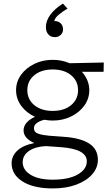

<svg xmlns="http://www.w3.org/2000/svg" viewBox="-20 -830 624 1075"><path d="M275 -155Q251.5 -155 228.5 -159.5Q201.5 -153 185.8 -141Q170 -129 170 -112Q170 -89.5 194.8 -81.2Q219.5 -73 256 -70L338 -64Q431 -57.5 479.5 -26.2Q528 5 528 65Q528 110 496 146.2Q464 182.5 407.2 203.8Q350.5 225 276 225Q168 225 106.5 186.2Q45 147.5 45 84Q45 43.5 76.8 13.5Q108.5 -16.5 172 -29Q112 -56 112 -100Q112 -123.5 128.8 -143Q145.5 -162.5 176 -176Q128.5 -197.5 99.2 -237Q70 -276.5 70 -325Q70 -372.5 97.8 -411Q125.5 -449.5 172 -472.2Q218.5 -495 275 -495Q325.5 -495 370 -476L561 -480L560 -428H438.5Q458 -406.5 469 -380.2Q480 -354 480 -325Q480 -277.5 452.2 -239Q424.5 -200.5 378 -177.8Q331.5 -155 275 -155ZM275 -209Q339 -209 378 -241.2Q417 -273.5 417 -325Q417 -377 378 -409Q339 -441 275 -441Q211.5 -441 172.2 -409Q133 -377 133 -325Q133 -273.5 172.2 -241.2Q211.5 -209 275 -209ZM275 176Q364.5 176 415.2 147Q466 118 466 73Q466 4.5 321 -6L236 -12Q175.5 -8.5 141.2 16Q107 40.5 107 78Q107 121.5 151.8 148.8Q196.5 176 275 176ZM287 -622Q264.5 -622 250.8 -637.2Q237 -652.5 237 -678Q237 -714 261.8 -747.5Q286.5 -781 332 -810L358 -782Q332 -767 309.5 -748.2Q287 -729.5 284 -712Q305 -713 319 -700Q333 -687 333 -665Q333 -647 319.8 -634.5Q306.5 -622 287 -622Z"/></svg>

Font: Geologica Thin
Style: Regular
Weight: 100
Designer: Sindre Bremnes, Frode Helland
Foundry: Monokrom Skriftforlag AS
Version: Version 1.010; ttfautohint (v1.8.4.7-5d5b);gftools[0.9.28]